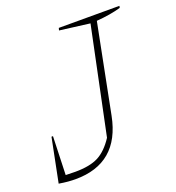

<svg xmlns="http://www.w3.org/2000/svg" viewBox="-121 -741 774 845"><g transform="rotate(-20 266.0 -318.5)"><path d="M13 0 54 -205H61L55 -25Q74 -24 100 -24Q168 -24 208 -44.5Q248 -65 282 -117L386 -615L245 -633L248 -644H532L530 -635Q481 -621 416 -616L334 -201Q293 7 90 7Q74 7 55.5 5.5Q37 4 13 0Z"/></g></svg>

Font: Piazzolla SC Thin
Style: Italic
Weight: 100
Italic angle: -11.3°
Designer: Juan Pablo del Peral
Foundry: Huerta Tipografica
Version: Version 1.330